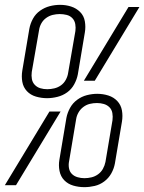

<svg xmlns="http://www.w3.org/2000/svg" viewBox="-43 -764 595 792"><path d="M151 -359Q128 -359 105.5 -365.5Q83 -372 68 -388Q53 -404 49 -426.5Q45 -449 49 -473L78 -645Q82 -667 93 -687Q104 -707 122.5 -720Q141 -733 162 -738.5Q183 -744 205 -744Q229 -744 250.5 -737Q272 -730 287.5 -714.5Q303 -699 307 -676Q311 -653 307 -630L278 -457Q274 -436 263 -416Q252 -396 234 -383Q216 -370 194 -364.5Q172 -359 151 -359ZM303 -431 487 -735H532L348 -431ZM152 -396Q166 -396 181 -399.5Q196 -403 208.5 -412Q221 -421 228.5 -435Q236 -449 238 -463L268 -636Q270 -650 267.5 -664.5Q265 -679 255.5 -689Q246 -699 232 -702.5Q218 -706 203 -706Q189 -706 174.5 -702.5Q160 -699 147.5 -690Q135 -681 127.5 -667.5Q120 -654 118 -639L88 -467Q86 -452 88.5 -438Q91 -424 100.5 -414Q110 -404 123.5 -400Q137 -396 152 -396ZM305 8Q281 8 259 1.5Q237 -5 222 -20.5Q207 -36 202.5 -59Q198 -82 202 -105L231 -278Q235 -299 246 -319Q257 -339 275.5 -352.5Q294 -366 315.5 -371.5Q337 -377 358 -377Q382 -377 404 -370Q426 -363 441 -347Q456 -331 460 -308.5Q464 -286 460 -262L431 -90Q427 -68 416 -48.5Q405 -29 387 -15.5Q369 -2 347.5 3Q326 8 305 8ZM305 -29Q320 -29 334.5 -32.5Q349 -36 361.5 -45Q374 -54 381.5 -67.5Q389 -81 392 -96L421 -268Q423 -283 420.5 -297.5Q418 -312 408.5 -321.5Q399 -331 385.5 -335Q372 -339 357 -339Q342 -339 327.5 -335.5Q313 -332 300.5 -322.5Q288 -313 280.5 -299.5Q273 -286 271 -272L242 -99Q239 -85 241.5 -70.5Q244 -56 253.5 -46.5Q263 -37 277 -33Q291 -29 305 -29ZM-23 0 161 -304H207L23 0Z"/></svg>

Font: iosevka_custom_sans_ss08 XLt
Style: Italic
Weight: 200
Italic angle: -10°
Designer: Belleve Invis
Foundry: Belleve Invis
Version: Version 10.3.0; ttfautohint (v1.8.3)